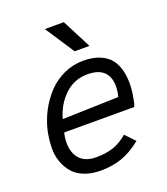

<svg xmlns="http://www.w3.org/2000/svg" viewBox="-129 -781 764 878"><g transform="rotate(-20 252.5 -342.0)"><path d="M284.7 -547.9 191.4 -689.9H283.7L356.9 -547.9ZM210.9 5.9Q166.5 5.9 132.3 -7.6Q98.1 -21 77.6 -44.7Q57.1 -68.4 45.7 -100.6Q34.2 -132.8 35.2 -170.2Q36.1 -207.5 44.4 -249Q55.7 -297.9 78.9 -341.3Q102.1 -384.8 134.8 -419.2Q167.5 -453.6 211.9 -473.9Q256.3 -494.1 306.2 -494.1Q353.5 -494.1 387.5 -479.5Q421.4 -464.8 439.5 -440.4Q457.5 -416 465.1 -381.6Q472.7 -347.2 470.7 -310.1Q468.8 -272.9 459 -230L453.6 -215.3H112.8Q96.7 -147.5 122.1 -103Q147.5 -58.6 213.4 -58.6Q260.3 -58.6 296.4 -70.8Q332.5 -83 366.2 -112.3L410.2 -65.9Q361.8 -26.9 315.2 -10.5Q268.6 5.9 210.9 5.9ZM127.4 -274.9 400.9 -283.2Q417.5 -351.6 393.3 -390.4Q369.1 -429.2 302.7 -429.2Q238.3 -429.2 191.9 -385Q145.5 -340.8 127.4 -274.9Z"/></g></svg>

Font: HK Grotesk Italic
Style: Regular
Weight: 400
Italic angle: -13°
Designer: Alfredo Marco Pradil and Stefan Peev
Foundry: Hanken Design Co.
Version: Version 1.000;PS 001.000;hotconv 1.0.88;makeotf.lib2.5.64775